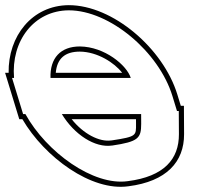

<svg xmlns="http://www.w3.org/2000/svg" viewBox="-164 -653 779 744"><path d="M31.7 -351H342.7C327.7 -400 241.7 -472 145.4 -473C70.8 -473 29.1 -428 31.7 -351ZM-65.6 -211H-74.5L-95.9 -281L-117.3 -351H-109.6C-121.6 -494.4 -32.6 -612.1 102.6 -613C261.6 -613 451.8 -452 504.1 -281L521.8 -223H528.8L529.3 -133C529.7 -37 472.5 31 331 49C197.6 68 16 -63.3 -65.6 -211ZM382.9 -211H75.6C124.1 -131 204.1 -79.5 269.8 -89H270.8C371.2 -104 383.2 -117 383.1 -173ZM52.1 -371C57 -425.6 87.2 -453 145.3 -453C214.4 -452.3 280.1 -409.1 309.2 -371ZM-77.2 -191C9.3 -43.2 190.4 89.3 333.7 68.8C481.3 50 549.7 -25.9 549.3 -133.1L548.7 -243H536.6L523.2 -286.8C468.6 -465.4 273.3 -633 102.5 -633C-39.6 -632.1 -132.9 -513.3 -130.6 -371H-144.3L-89.3 -191ZM363 -191 363.1 -173C363.2 -127.6 366.2 -123.6 269.3 -109H268.4L266.9 -108.8C220.9 -102.2 159 -134.2 113.8 -191Z"/></svg>

Font: Nordica Plus
Style: NordicaClassicRgOpOblOl
Weight: 500
Version: Version 1.01